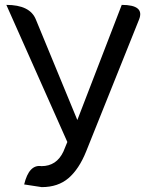

<svg xmlns="http://www.w3.org/2000/svg" viewBox="-20 -754 614 787"><path d="M151 13 79 2Q99 -81 150 -73Q212 -73 240 -133L256 -172L6 -734Q103 -734 127 -674L297 -262L479 -734Q574 -734 550 -674L333 -133Q304 -61 261 -24Q218 13 151 13Z"/></svg>

Font: Swei Toothpaste CJK TC
Style: Regular
Weight: 400
Version: Version 1.0